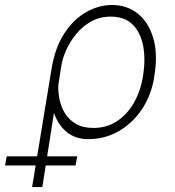

<svg xmlns="http://www.w3.org/2000/svg" viewBox="-128 -551 705 774"><path d="M1.4 203.1 79.9 -274.1Q93.8 -358.7 131 -415.8Q168.3 -473 219.1 -502Q269.9 -530.9 323.9 -530.9Q383.9 -530.9 427.4 -496.1Q470.9 -461.3 489.9 -397.2Q508.9 -333.1 494.3 -245.7L492.9 -235.8Q481.2 -166.2 444.1 -110.6Q407 -55 351.2 -22.5Q295.5 9.9 226.9 9.9Q176.5 9.9 141.3 -18.6Q106.2 -47.2 89.5 -95.9L42.6 203.1ZM107.2 -208.8Q105.8 -182.2 111.7 -152Q117.5 -121.8 133.3 -95.3Q149.1 -68.9 177.4 -52Q205.6 -35.2 248.6 -35.2Q301.5 -35.2 342.5 -61.8Q383.5 -88.4 410.3 -134.1Q437.1 -179.7 447.1 -235.8L448.5 -245.7Q459.2 -310.4 449.4 -364.5Q439.6 -418.7 407.5 -451.3Q375.4 -484 318.5 -484Q274.1 -484 239.2 -464.3Q204.2 -444.6 179 -413.7Q153.8 -382.8 138.7 -348.7Q123.6 -314.6 119.3 -285.9ZM-107.6 116.1 -100.9 79.2H183.2L176.5 116.1Z"/></svg>

Font: Inter UI Extra Light
Style: Italic
Weight: 200
Italic angle: -9.39999°
Designer: Rasmus Andersson
Foundry: rsms
Version: 3.2;8d6f07862